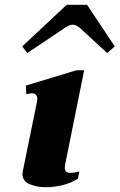

<svg xmlns="http://www.w3.org/2000/svg" viewBox="-20 -773 500 803"><path d="M73 -579 259 -753H344L460 -579L428 -551L320 -651Q299 -670 285 -670Q268 -670 243 -651L94 -551ZM74 -46Q74 -50 76 -60L135 -349Q136 -353 136 -359Q136 -383 111 -383Q109 -383 90 -379L88 -415L299 -479H332L252 -83Q251 -78 251 -71Q251 -50 275 -50Q288 -50 312 -56L306 -26Q282 -9 245 0.5Q208 10 172 10Q133 10 103.5 -3Q74 -16 74 -46Z"/></svg>

Font: Taviraj
Style: Bold Italic
Weight: 700
Italic angle: -12°
Designer: Katatrad Team
Foundry: CadsonDemak
Version: Version 1.001